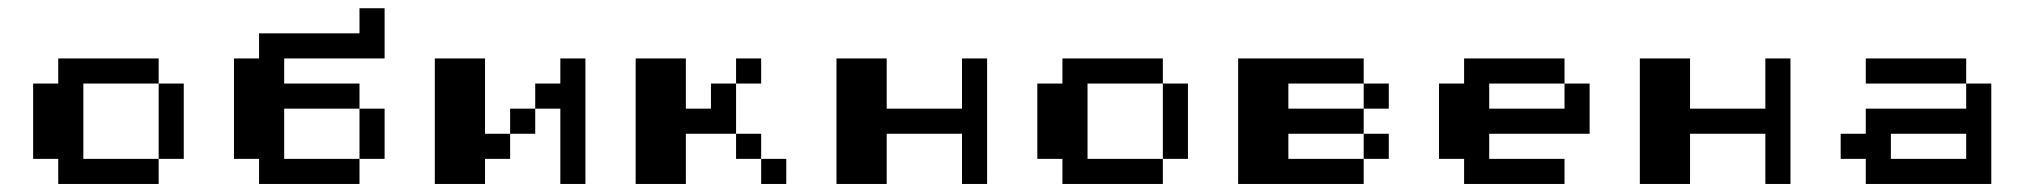

<svg xmlns="http://www.w3.org/2000/svg" viewBox="-20 -458 5040 478"><path d="M125 -312.5H375V-250H187.5V-62.5H375V0H125V-62.5H62.5V-250H125ZM375 -250H437.5V-62.5H375Z M875 -437.5H937.5V-312.5H687.5V-250H875V-187.5H687.5V-62.5H875V0H625V-62.5H562.5V-312.5H625V-375H875ZM875 -187.5H937.5V-62.5H875Z M1062.5 -312.5H1187.5V-125H1250V-62.5H1187.5V0H1062.5ZM1375 -312.5H1437.5V0H1375V-187.5H1312.5V-250H1375ZM1250 -187.5H1312.5V-125H1250Z M1562.5 -312.5H1687.5V-187.5H1750V-250H1812.5V-125H1687.5V0H1562.5ZM1812.5 -312.5H1875V-250H1812.5ZM1812.5 -125H1875V-62.5H1812.5ZM1875 -62.5H1937.5V0H1875Z M2062.5 -312.5H2187.5V-187.5H2375V-312.5H2437.5V0H2375V-125H2187.5V0H2062.5Z M2625 -312.5H2875V-250H2687.5V-62.5H2875V0H2625V-62.5H2562.5V-250H2625ZM2875 -250H2937.5V-62.5H2875Z M3062.5 -312.5H3375V-250H3187.5V-187.5H3375V-125H3187.5V-62.5H3375V0H3062.5ZM3375 -250H3437.5V-187.5H3375ZM3375 -125H3437.5V-62.5H3375Z M3625 -312.5H3875V-250H3687.5V-187.5H3875V-250H3937.5V-125H3687.5V-62.5H3875V0H3625V-62.5H3562.5V-250H3625Z M4062.5 -312.5H4187.5V-187.5H4375V-312.5H4437.5V0H4375V-125H4187.5V0H4062.5Z M4625 -312.5H4875V-250H4625ZM4875 -250H4937.5V0H4625V-62.5H4562.5V-125H4625V-187.5H4875ZM4875 -125H4687.5V-62.5H4875Z"/></svg>

Font: Half Eighties
Style: Regular
Weight: 400
Monospace: yes
Designer: Jayvee Enaguas (HarvettFox96)
Version: 20191127.01dev02